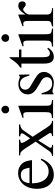

<svg xmlns="http://www.w3.org/2000/svg" viewBox="989 -1792 812 2831"><g transform="rotate(-90 1395.5 -376.0)"><path d="M472.7 -174.8Q437.5 -83 377.4 -36.1Q317.4 10.7 236.3 10.7Q188.5 10.7 149.9 -6.8Q111.3 -24.4 84 -56.6Q56.6 -88.9 42 -134.8Q27.3 -180.7 27.3 -238.3Q27.3 -299.8 44.4 -350.6Q61.5 -401.4 92.3 -438Q123 -474.6 166 -495.1Q209 -515.6 260.7 -515.6Q304.7 -515.6 341.3 -499Q377.9 -482.4 403.3 -452.1Q414.1 -438.5 421.4 -424.8Q428.7 -411.1 434.1 -394.5Q439.5 -377.9 443.4 -357.4Q447.3 -336.9 451.2 -310.5H108.4Q110.4 -256.8 117.7 -222.2Q125 -187.5 141.6 -155.3Q189.5 -65.4 282.2 -65.4Q335.9 -65.4 375.5 -91.8Q415 -118.2 455.1 -181.6ZM337.9 -347.7Q327.1 -419.9 303.2 -447.8Q279.3 -475.6 228.5 -475.6Q176.8 -475.6 147.9 -445.3Q119.1 -415 110.4 -347.7Z M805.7 -15.6Q833 -17.6 841.3 -22.9Q849.6 -28.3 849.6 -43Q849.6 -48.8 847.7 -53.7Q845.7 -58.6 841.8 -64.5L741.2 -218.8L654.3 -82Q641.6 -63.5 636.2 -52.7Q630.9 -42 630.9 -37.1Q630.9 -26.4 640.6 -21Q650.4 -15.6 675.8 -15.6V0H513.7V-15.6Q527.3 -16.6 537.1 -19.5Q546.9 -22.5 555.7 -28.3Q564.5 -34.2 573.7 -44.4Q583 -54.7 594.7 -72.3L722.7 -256.8L617.2 -418Q603.5 -437.5 593.3 -450.2Q583 -462.9 573.7 -470.7Q564.5 -478.5 554.7 -481.4Q544.9 -484.4 532.2 -484.4H520.5V-502H752V-484.4Q726.6 -483.4 715.3 -478.5Q704.1 -473.6 704.1 -460Q704.1 -449.2 717.8 -422.9Q731.4 -396.5 755.9 -361.3Q759.8 -355.5 763.7 -350.1Q767.6 -344.7 771.5 -337.9Q779.3 -349.6 787.6 -361.8Q795.9 -374 805.7 -387.7Q825.2 -415 835.4 -432.1Q845.7 -449.2 845.7 -460Q845.7 -470.7 836.4 -476.6Q827.1 -482.4 801.8 -484.4V-502H977.5V-484.4Q950.2 -483.4 926.8 -471.2Q903.3 -459 887.7 -435.5L794.9 -301.8L936.5 -84Q961.9 -44.9 982.9 -30.3Q1003.9 -15.6 1029.3 -15.6V0H805.7Z M1252 -509.8V-113.3Q1252 -83 1254.4 -64.9Q1256.8 -46.9 1265.6 -36.6Q1274.4 -26.4 1290.5 -22.5Q1306.6 -18.6 1335 -15.6V0H1070.3V-15.6Q1099.6 -17.6 1116.7 -22Q1133.8 -26.4 1143.1 -36.6Q1152.3 -46.9 1155.3 -64.9Q1158.2 -83 1158.2 -113.3V-372.1Q1158.2 -409.2 1149.9 -424.3Q1141.6 -439.5 1122.1 -439.5Q1114.3 -439.5 1104 -438.5Q1093.8 -437.5 1083 -435.5L1075.2 -434.6V-451.2L1247.1 -512.7ZM1196.3 -761.7Q1219.7 -761.7 1236.3 -744.6Q1252.9 -727.5 1252.9 -704.1Q1252.9 -679.7 1236.8 -663.6Q1220.7 -647.5 1195.3 -647.5Q1170.9 -647.5 1155.3 -663.6Q1139.6 -679.7 1139.6 -704.1Q1139.6 -727.5 1156.2 -744.6Q1172.9 -761.7 1196.3 -761.7Z M1696.3 -349.6Q1677.7 -424.8 1650.4 -456.1Q1623 -487.3 1575.2 -487.3Q1536.1 -487.3 1512.7 -466.3Q1489.3 -445.3 1489.3 -411.1Q1489.3 -363.3 1537.1 -335L1657.2 -263.7Q1708 -233.4 1729.5 -203.6Q1751 -173.8 1751 -131.8Q1751 -102.5 1738.3 -76.2Q1725.6 -49.8 1704.6 -30.8Q1683.6 -11.7 1655.3 -0.5Q1627 10.7 1594.7 10.7Q1577.1 10.7 1556.6 8.3Q1536.1 5.9 1511.7 0Q1492.2 -4.9 1481.4 -6.8Q1470.7 -8.8 1460.9 -8.8Q1451.2 -8.8 1446.3 -5.9Q1441.4 -2.9 1435.5 4.9H1420.9V-168.9H1438.5Q1448.2 -126 1460.9 -96.7Q1473.6 -67.4 1490.2 -48.8Q1506.8 -30.3 1529.3 -22Q1551.8 -13.7 1580.1 -13.7Q1624 -13.7 1648.9 -35.2Q1673.8 -56.6 1673.8 -93.8Q1673.8 -143.6 1615.2 -176.8L1550.8 -213.9Q1514.6 -234.4 1489.7 -252.9Q1464.8 -271.5 1449.2 -290.5Q1433.6 -309.6 1426.8 -330.1Q1419.9 -350.6 1419.9 -374Q1419.9 -404.3 1431.2 -429.7Q1442.4 -455.1 1462.4 -473.6Q1482.4 -492.2 1510.7 -502Q1539.1 -511.7 1573.2 -511.7Q1612.3 -511.7 1648.4 -498Q1668.9 -489.3 1679.7 -489.3Q1683.6 -489.3 1685.5 -491.2Q1687.5 -493.2 1695.3 -500L1696.3 -502H1710L1713.9 -349.6Z M2081.1 -466.8H1967.8V-146.5Q1967.8 -92.8 1981.4 -69.8Q1995.1 -46.9 2025.4 -46.9Q2044.9 -46.9 2059.6 -55.2Q2074.2 -63.5 2093.8 -85.9L2107.4 -72.3Q2054.7 10.7 1972.7 10.7Q1874 10.7 1874 -130.9V-466.8H1815.4Q1811.5 -467.8 1811.5 -473.6Q1811.5 -483.4 1830.1 -495.1Q1874 -520.5 1938.5 -614.3Q1943.4 -622.1 1949.7 -629.4Q1956.1 -636.7 1960.9 -645.5Q1964.8 -645.5 1966.3 -642.6Q1967.8 -639.6 1967.8 -630.9V-502H2081.1Z M2306.6 -509.8V-113.3Q2306.6 -83 2309.1 -64.9Q2311.5 -46.9 2320.3 -36.6Q2329.1 -26.4 2345.2 -22.5Q2361.3 -18.6 2389.6 -15.6V0H2125V-15.6Q2154.3 -17.6 2171.4 -22Q2188.5 -26.4 2197.8 -36.6Q2207 -46.9 2210 -64.9Q2212.9 -83 2212.9 -113.3V-372.1Q2212.9 -409.2 2204.6 -424.3Q2196.3 -439.5 2176.8 -439.5Q2168.9 -439.5 2158.7 -438.5Q2148.4 -437.5 2137.7 -435.5L2129.9 -434.6V-451.2L2301.8 -512.7ZM2251 -761.7Q2274.4 -761.7 2291 -744.6Q2307.6 -727.5 2307.6 -704.1Q2307.6 -679.7 2291.5 -663.6Q2275.4 -647.5 2250 -647.5Q2225.6 -647.5 2210 -663.6Q2194.3 -679.7 2194.3 -704.1Q2194.3 -727.5 2210.9 -744.6Q2227.5 -761.7 2251 -761.7Z M2425.8 -451.2Q2450.2 -460 2470.7 -467.3Q2491.2 -474.6 2510.3 -481.9Q2529.3 -489.3 2548.3 -496.6Q2567.4 -503.9 2589.8 -512.7L2596.7 -510.7V-408.2Q2617.2 -438.5 2633.8 -458.5Q2650.4 -478.5 2666 -490.7Q2681.6 -502.9 2696.8 -507.8Q2711.9 -512.7 2729.5 -512.7Q2757.8 -512.7 2774.4 -496.6Q2791 -480.5 2791 -454.1Q2791 -429.7 2779.3 -416.5Q2767.6 -403.3 2748 -403.3Q2737.3 -403.3 2727.1 -407.7Q2716.8 -412.1 2703.1 -425.8Q2694.3 -433.6 2686.5 -437.5Q2678.7 -441.4 2673.8 -441.4Q2662.1 -441.4 2648.9 -432.1Q2635.7 -422.9 2624 -409.2Q2612.3 -395.5 2604.5 -379.9Q2596.7 -364.3 2596.7 -350.6V-99.6Q2596.7 -76.2 2600.6 -60.5Q2604.5 -44.9 2615.2 -35.6Q2626 -26.4 2644.5 -21.5Q2663.1 -16.6 2691.4 -15.6V0H2422.9V-15.6Q2449.2 -20.5 2465.3 -25.9Q2481.4 -31.2 2489.7 -39.1Q2498 -46.9 2500.5 -60.1Q2502.9 -73.2 2502.9 -93.8V-372.1Q2502.9 -409.2 2494.1 -424.3Q2485.4 -439.5 2464.8 -439.5Q2454.1 -439.5 2445.8 -438.5Q2437.5 -437.5 2425.8 -434.6Z"/></g></svg>

Font: Jomolhari
Style: Regular
Weight: 400
Designer: Christopher J. Fynn
Foundry: Christopher  J.  Fynn (Karma Drubgy¸ Tenzin).
Version: Version alpha 0.003c 2006